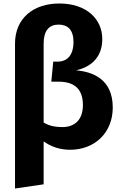

<svg xmlns="http://www.w3.org/2000/svg" viewBox="-20 -840 694 1100"><path d="M416 -437C512 -459 566 -521 566 -616C566 -734 472 -820 320 -820C171 -820 66 -735 66 -590V240L230 216V-30C272 0 321 18 382 18C522 18 626 -79 626 -224C626 -389 508 -429 416 -437ZM338 -112C291 -112 258 -121 230 -138V-591C230 -664 261 -699 316 -699C368 -699 401 -669 401 -600C401 -524 365 -487 311 -487H285L274 -372H316C397 -372 455 -338 455 -238C455 -150 404 -112 338 -112Z"/></svg>

Font: Glow Sans SC Normal ExtraBold
Style: Regular
Weight: 800
Designer: Ryoko NISHIZUKA (kana, bopomofo & ideographs); Paul D. Hunt (Latin, Greek & Cyrillic); Sandoll Communications, Soo-young
Version: Version 0.93